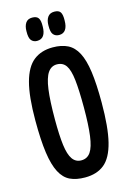

<svg xmlns="http://www.w3.org/2000/svg" viewBox="-134 -957 691 1031"><g transform="rotate(-15 211.5 -441.5)"><path d="M207 10Q158 10 124 -6Q90 -22 68.5 -63Q47 -104 37 -174.5Q27 -245 27 -354Q27 -488 48 -565.5Q69 -643 111.5 -676.5Q154 -710 218 -710Q267 -710 301 -693Q335 -676 356 -636Q377 -596 386.5 -528Q396 -460 396 -357Q396 -218 376 -138Q356 -58 314.5 -24Q273 10 207 10ZM211 -84Q244 -84 262.5 -111Q281 -138 289 -198Q297 -258 297 -355Q297 -451 290.5 -508.5Q284 -566 266.5 -591Q249 -616 216 -616Q185 -616 166 -588.5Q147 -561 138.5 -499Q130 -437 130 -332Q130 -244 137 -189.5Q144 -135 162 -109.5Q180 -84 211 -84ZM147 -765Q128 -765 116 -778.5Q104 -792 105 -830Q105 -858 116.5 -875.5Q128 -893 153 -893Q178 -893 187.5 -879Q197 -865 196 -833Q196 -800 184 -782.5Q172 -765 147 -765ZM270 -765Q250 -765 238 -778.5Q226 -792 227 -830Q227 -858 239 -875.5Q251 -893 276 -893Q301 -893 310 -879Q319 -865 318 -833Q318 -800 306 -782.5Q294 -765 270 -765Z"/></g></svg>

Font: Yanone Kaffeesatz ExtraLight Medium
Style: Regular
Weight: 500
Version: Version 2.003